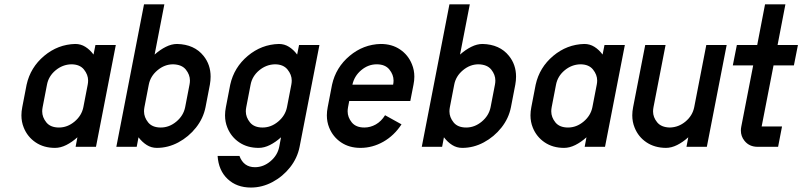

<svg xmlns="http://www.w3.org/2000/svg" viewBox="-20 -676 3694 884"><path d="M383.8 -286.1Q385.7 -295.9 385.7 -305.2Q385.7 -332 366.5 -356Q347.2 -379.9 308.1 -379.9Q268.1 -378.9 235.8 -352.1Q203.6 -325.2 196.3 -286.1L176.3 -182.6Q174.3 -172.4 174.3 -163.1Q174.3 -136.2 193.4 -112.5Q212.4 -88.9 251.5 -88.9Q290.5 -88.9 323.2 -116.2Q356 -143.6 363.8 -182.6ZM419.4 -468.8H513.2L421.9 0H328.1L336.4 -43.9Q311.5 -21.5 285.2 -8.3Q258.8 4.9 233.4 4.9Q181.6 4.9 144 -20.5Q106.4 -45.9 89.4 -88.4Q78.6 -114.7 78.6 -145Q78.6 -163.1 82.5 -182.6L102.5 -286.1Q120.1 -365.7 183.3 -418.7Q246.6 -471.7 326.7 -473.6Q352.1 -473.6 373 -460.4Q394 -447.3 410.6 -424.8Z M852.5 -286.1Q854.5 -295.9 854.5 -305.2Q854.5 -332 835.7 -355.5Q816.9 -378.9 776.9 -379.9Q737.8 -379.9 705.1 -352.5Q672.4 -325.2 665 -286.1L645 -182.6Q643.1 -172.4 643.1 -163.1Q643.1 -136.2 662.1 -112.5Q681.2 -88.9 720.2 -88.9Q759.3 -88.9 792 -116.2Q824.7 -143.6 832.5 -182.6ZM946.3 -286.1 926.3 -182.6Q916 -130.9 882.3 -88.4Q848.6 -45.9 801.3 -20.5Q753.9 4.9 702.1 4.9Q676.8 4.9 655.8 -8.3Q634.8 -21.5 617.7 -43.9L609.4 0H515.6L643.1 -656.2H736.8L691.9 -424.8Q717.3 -447.3 743.7 -460.4Q770 -473.6 795.4 -473.6Q874.5 -471.7 917 -418.9Q949.7 -378.4 949.7 -323.2Q949.7 -305.2 946.3 -286.1Z M1321.3 -286.1Q1323.2 -295.9 1323.2 -305.2Q1323.2 -332 1303.7 -356Q1284.2 -379.9 1245.6 -379.9Q1205.6 -378.9 1173.3 -352.1Q1141.1 -325.2 1133.8 -286.1L1113.8 -182.6Q1111.8 -172.4 1111.8 -163.1Q1111.8 -136.2 1130.9 -112.5Q1149.9 -88.9 1189 -88.9Q1228 -88.9 1260.7 -116.2Q1293.5 -143.6 1301.3 -182.6ZM1356.9 -468.8H1450.7L1359.4 0Q1349.1 51.8 1315.7 94.2Q1282.2 136.7 1234.6 162.1Q1187 187.5 1135.3 187.5Q1069.8 187.5 1028.1 148.2Q986.3 108.9 981.9 42H1082.5Q1101.6 93.8 1153.8 93.8Q1192.9 93.8 1225.3 66.4Q1257.8 39.1 1265.6 0L1273.9 -43.9Q1249 -21.5 1222.7 -8.3Q1196.3 4.9 1170.9 4.9Q1119.1 4.9 1081.5 -20.5Q1043.9 -45.9 1026.9 -88.4Q1016.1 -114.7 1016.1 -145Q1016.1 -163.1 1020 -182.6L1040 -286.1Q1057.6 -365.7 1120.8 -418.7Q1184.1 -471.7 1264.2 -473.6Q1289.6 -473.6 1310.5 -460.4Q1331.5 -447.3 1348.1 -424.8Z M1714.4 -379.9Q1675.3 -379.9 1643.3 -353Q1611.3 -326.2 1602.5 -286.1H1790Q1792 -295.9 1792 -305.2Q1792 -332 1772.7 -356Q1753.4 -379.9 1714.4 -379.9ZM1869.1 -210.9H1587.9L1582.5 -182.6Q1580.6 -172.4 1580.6 -163.1Q1580.6 -136.2 1599.6 -112.5Q1618.7 -88.9 1657.7 -88.9Q1685.1 -88.9 1710.2 -103Q1735.4 -117.2 1752.9 -145.5L1828.6 -103.5Q1794.9 -51.8 1744.9 -23.4Q1694.8 4.9 1639.6 4.9Q1587.9 4.9 1550.3 -20.5Q1512.7 -45.9 1495.6 -88.4Q1484.9 -114.7 1484.9 -145Q1484.9 -163.1 1488.8 -182.6L1508.8 -286.1Q1526.4 -365.7 1589.6 -418.7Q1652.8 -471.7 1732.9 -473.6Q1784.7 -473.6 1822 -448.2Q1859.4 -422.9 1876.5 -380.4Q1887.7 -353.5 1887.7 -323.2Q1887.7 -305.2 1883.8 -286.1Z M2258.8 -286.1Q2260.7 -295.9 2260.7 -305.2Q2260.7 -332 2241.9 -355.5Q2223.1 -378.9 2183.1 -379.9Q2144 -379.9 2111.3 -352.5Q2078.6 -325.2 2071.3 -286.1L2051.3 -182.6Q2049.3 -172.4 2049.3 -163.1Q2049.3 -136.2 2068.4 -112.5Q2087.4 -88.9 2126.5 -88.9Q2165.5 -88.9 2198.2 -116.2Q2231 -143.6 2238.8 -182.6ZM2352.5 -286.1 2332.5 -182.6Q2322.3 -130.9 2288.6 -88.4Q2254.9 -45.9 2207.5 -20.5Q2160.2 4.9 2108.4 4.9Q2083 4.9 2062 -8.3Q2041 -21.5 2023.9 -43.9L2015.6 0H1921.9L2049.3 -656.2H2143.1L2098.1 -424.8Q2123.5 -447.3 2149.9 -460.4Q2176.3 -473.6 2201.7 -473.6Q2280.8 -471.7 2323.2 -418.9Q2356 -378.4 2356 -323.2Q2356 -305.2 2352.5 -286.1Z M2727.5 -286.1Q2729.5 -295.9 2729.5 -305.2Q2729.5 -332 2710.2 -356Q2690.9 -379.9 2651.9 -379.9Q2611.8 -378.9 2579.6 -352.1Q2547.4 -325.2 2540 -286.1L2520 -182.6Q2518.1 -172.4 2518.1 -163.1Q2518.1 -136.2 2537.1 -112.5Q2556.2 -88.9 2595.2 -88.9Q2634.3 -88.9 2667 -116.2Q2699.7 -143.6 2707.5 -182.6ZM2763.2 -468.8H2856.9L2765.6 0H2671.9L2680.2 -43.9Q2655.3 -21.5 2628.9 -8.3Q2602.5 4.9 2577.1 4.9Q2525.4 4.9 2487.8 -20.5Q2450.2 -45.9 2433.1 -88.4Q2422.4 -114.7 2422.4 -145Q2422.4 -163.1 2426.3 -182.6L2446.3 -286.1Q2463.9 -365.7 2527.1 -418.7Q2590.3 -471.7 2670.4 -473.6Q2695.8 -473.6 2716.8 -460.4Q2737.8 -447.3 2754.4 -424.8Z M3231.9 -468.8H3325.7L3234.4 0H3140.6L3148.9 -43.9Q3124 -21.5 3097.7 -8.3Q3071.3 4.9 3045.9 4.9Q2993.7 4.4 2956.3 -20.8Q2918.9 -45.9 2901.9 -88.4Q2891.1 -114.7 2891.1 -145Q2891.1 -163.1 2895 -182.6L2950.7 -468.8H3044.4L2988.8 -182.6Q2986.8 -172.4 2986.8 -162.6Q2986.8 -136.2 3005.6 -113Q3024.4 -89.8 3064 -88.9Q3104.5 -89.8 3136.5 -116.7Q3168.5 -143.6 3176.3 -182.6Z M3486.8 -93.8H3580.6L3562.5 0H3468.8Q3429.7 0 3407.7 -27.8Q3391.1 -48.3 3391.1 -75.2Q3391.1 -84 3393.1 -93.8L3447.8 -375H3354L3372.6 -468.8H3466.3L3502.4 -656.2H3596.2L3560.1 -468.8H3653.8L3635.3 -375H3541.5Z"/></svg>

Font: Lambda
Style: Italic
Weight: 400
Italic angle: -11°
Designer: GGBotNet
Version: 0.22